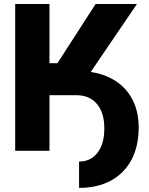

<svg xmlns="http://www.w3.org/2000/svg" viewBox="-20 -747 738 951"><path d="M358.9 -275.4H263.2V-395.5H358.9Q455.6 -395.5 523.4 -362.3Q591.8 -329.1 629.4 -266.1Q666 -204.6 667 -117.7Q667 -23.9 631.8 43.5Q595.7 111.3 530.3 147Q463.4 183.6 371.6 183.6V53.2Q428.7 53.2 462.4 10.3Q496.1 -32.7 496.6 -107.4Q498 -185.5 461.4 -230.5Q424.8 -275.4 358.9 -275.4ZM225.1 0H55.2V-727.1H225.1V-434.1H264.6L453.6 -727.1H658.2L351.1 -275.4H225.1Z"/></svg>

Font: My Font
Style: Regular
Weight: 500
Designer: Rasmus Andersson
Foundry: rsms
Version: Version 0.001